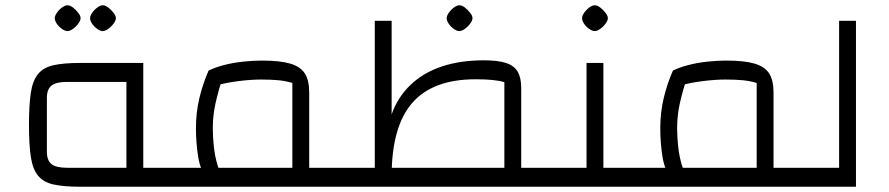

<svg xmlns="http://www.w3.org/2000/svg" viewBox="-20 -709 3376 729"><path d="M520 0V-72H614V0ZM285 0Q222 0 183.5 -8.5Q145 -17 124.5 -42Q104 -67 97 -113.5Q90 -160 90 -235Q90 -310 97 -356.5Q104 -403 124.5 -428Q145 -453 183.5 -461.5Q222 -470 285 -470H524V0ZM234 -72H460V-398H234Q193 -398 175.5 -384Q158 -370 158 -337V-133Q158 -100 175.5 -86Q193 -72 234 -72ZM614 0V-72Q626 -72 630 -62.5Q634 -53 634 -36Q634 -20 630 -10Q626 0 614 0ZM236 -591Q227 -591 215.5 -599Q204 -607 196 -618.5Q188 -630 188 -640Q188 -649 196 -660.5Q204 -672 215.5 -680.5Q227 -689 236 -689Q246 -689 257 -680.5Q268 -672 277 -660.5Q286 -649 286 -640Q286 -631 277 -619Q268 -607 256.5 -599Q245 -591 236 -591ZM370 -591Q361 -591 349.5 -599Q338 -607 330 -618.5Q322 -630 322 -640Q322 -649 330 -660.5Q338 -672 349.5 -680.5Q361 -689 370 -689Q380 -689 391 -680.5Q402 -672 411 -660.5Q420 -649 420 -640Q420 -631 411 -619Q402 -607 390.5 -599Q379 -591 370 -591Z M1154 0V-72H1261V0ZM614 0V-72H1090V-394Q1064 -402 1036 -404.5Q1008 -407 971 -407Q933 -407 885 -401Q837 -395 795 -383L772 -441Q796 -453 830.5 -462Q865 -471 903 -475Q941 -479 975 -479Q1043 -479 1082 -467.5Q1121 -456 1137.5 -430Q1154 -404 1154 -358V0ZM769 -29Q741 -60 732.5 -113Q724 -166 724 -223Q724 -282 737 -336.5Q750 -391 772 -441L827 -420Q810 -368 799 -320Q788 -272 788 -223Q788 -188 792 -152Q796 -116 805.5 -83.5Q815 -51 834 -26ZM614 0Q601 0 597.5 -10Q594 -20 594 -36Q594 -53 597.5 -62.5Q601 -72 614 -72ZM1261 0V-72Q1273 -72 1277 -62.5Q1281 -53 1281 -36Q1281 -20 1277 -10Q1273 0 1261 0Z M1959 0V-72H2065V0ZM1895 0V-397Q1860 -408 1786 -408Q1623 -408 1545 -318Q1467 -228 1467 -40H1403V-630H1467V-275Q1490 -340 1538.5 -386.5Q1587 -433 1657 -456.5Q1727 -480 1817 -480Q1870 -480 1901 -470Q1932 -460 1945.5 -437Q1959 -414 1959 -374V0ZM1261 0V-72H1895V0ZM1261 0Q1248 0 1244.5 -10Q1241 -20 1241 -36Q1241 -53 1244.5 -62.5Q1248 -72 1261 -72ZM2065 0V-72Q2078 -72 2081.5 -62.5Q2085 -53 2085 -36Q2085 -20 2081.5 -10Q2078 0 2065 0ZM1724 -591Q1715 -591 1703.5 -599Q1692 -607 1684 -618.5Q1676 -630 1676 -640Q1676 -649 1684 -660.5Q1692 -672 1703.5 -680.5Q1715 -689 1724 -689Q1734 -689 1745 -680.5Q1756 -672 1765 -660.5Q1774 -649 1774 -640Q1774 -631 1765 -619Q1756 -607 1744.5 -599Q1733 -591 1724 -591Z M2271 0V-72H2377V0ZM2065 0V-72H2245L2207 -34V-470H2271V0ZM2065 0Q2052 0 2048.5 -10Q2045 -20 2045 -36Q2045 -53 2048.5 -62.5Q2052 -72 2065 -72ZM2377 0V-72Q2390 -72 2393.5 -62.5Q2397 -53 2397 -36Q2397 -20 2393.5 -10Q2390 0 2377 0ZM2238 -591Q2229 -591 2217.5 -599Q2206 -607 2198 -618.5Q2190 -630 2190 -640Q2190 -649 2198 -660.5Q2206 -672 2217.5 -680.5Q2229 -689 2238 -689Q2248 -689 2259 -680.5Q2270 -672 2279 -660.5Q2288 -649 2288 -640Q2288 -631 2279 -619Q2270 -607 2258.5 -599Q2247 -591 2238 -591Z M2917 0V-72H3024V0ZM2377 0V-72H2853V-394Q2827 -402 2799 -404.5Q2771 -407 2734 -407Q2696 -407 2648 -401Q2600 -395 2558 -383L2535 -441Q2559 -453 2593.5 -462Q2628 -471 2666 -475Q2704 -479 2738 -479Q2806 -479 2845 -467.5Q2884 -456 2900.5 -430Q2917 -404 2917 -358V0ZM2532 -29Q2504 -60 2495.5 -113Q2487 -166 2487 -223Q2487 -282 2500 -336.5Q2513 -391 2535 -441L2590 -420Q2573 -368 2562 -320Q2551 -272 2551 -223Q2551 -188 2555 -152Q2559 -116 2568.5 -83.5Q2578 -51 2597 -26ZM2377 0Q2364 0 2360.5 -10Q2357 -20 2357 -36Q2357 -53 2360.5 -62.5Q2364 -72 2377 -72ZM3024 0V-72Q3036 -72 3040 -62.5Q3044 -53 3044 -36Q3044 -20 3040 -10Q3036 0 3024 0Z M3024 0V-72H3166V-630H3230V0ZM3024 0Q3011 0 3007.5 -10Q3004 -20 3004 -36Q3004 -53 3007.5 -62.5Q3011 -72 3024 -72Z"/></svg>

Font: Changa Light
Style: Regular
Weight: 300
Designer: Eduardo Rodriguez Tunni
Foundry: Eduardo Rodriguez Tunni
Version: Version 3.002; ttfautohint (v1.8.2)